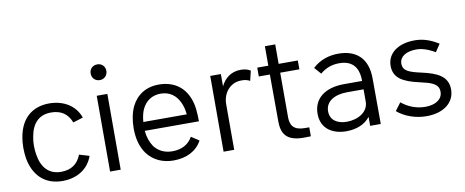

<svg xmlns="http://www.w3.org/2000/svg" viewBox="-63 -982 3059 1263"><g transform="rotate(-10 1466.5 -351.0)"><path d="M269 6C369 6 444 -44 472 -126L405 -146C382 -86 338 -55 270 -55C189 -55 142 -107 128 -195C125 -213 123 -233 123 -254C123 -276 125 -298 129 -316C144 -401 190 -451 271 -451C338 -451 382 -421 405 -361L472 -382C444 -462 370 -511 271 -512C153 -512 78 -443 58 -323C54 -303 52 -277 52 -254C52 -230 54 -206 57 -185C78 -65 152 6 269 6Z M626 -605C655 -605 678 -627 678 -658C678 -688 656 -710 626 -710C595 -710 573 -688 573 -658C573 -627 595 -605 626 -605ZM587 -1H658V-507H587Z M1014 -61C963 -61 921 -82 894 -118C874 -148 862 -184 858 -225H1220C1219 -285 1217 -333 1198 -380C1166 -463 1096 -509 1001 -509C916 -509 853 -468 818 -398C799 -358 789 -306 789 -253C789 -186 804 -127 838 -81C877 -30 937 0 1011 0C1100 0 1167 -35 1202 -100L1150 -134C1122 -85 1076 -61 1014 -61ZM1002 -448C1062 -448 1105 -417 1129 -363C1140 -340 1146 -314 1149 -284H859C861 -314 868 -346 878 -367C901 -418 946 -448 1002 -448Z M1549 -511C1486 -511 1441 -476 1416 -424V-506H1345V0H1416V-305C1416 -379 1466 -439 1536 -441C1563 -443 1586 -436 1598 -428L1614 -494C1599 -503 1581 -511 1549 -511Z M1930 -447V-506H1802V-636H1733V-506H1659V-447H1733L1734 -135C1734 -55 1762 1 1880 1C1893 1 1907 1 1928 0V-60H1896C1825 -61 1802 -94 1802 -150V-447Z M2395 0 2394 -304C2394 -438 2320 -504 2200 -504C2141 -504 2078 -487 2027 -439L2067 -394C2105 -427 2148 -441 2195 -441C2313 -441 2323 -348 2323 -303V-300H2203C2073 -300 1997 -238 1997 -138C1997 -33 2079 8 2164 8C2232 8 2290 -15 2324 -60V0ZM2323 -162C2323 -92 2252 -53 2178 -53C2117 -53 2068 -81 2068 -142C2068 -207 2127 -244 2214 -244H2323Z M2701 2C2815 2 2890 -55 2890 -144C2890 -233 2817 -264 2718 -286C2637 -304 2597 -318 2597 -367C2597 -411 2638 -442 2709 -442C2743 -442 2780 -433 2834 -402L2868 -453C2802 -494 2752 -503 2709 -503C2595 -503 2525 -446 2525 -365C2525 -283 2586 -250 2693 -226C2767 -209 2819 -196 2819 -141C2819 -90 2772 -60 2704 -60C2643 -60 2588 -83 2546 -118L2507 -66C2557 -23 2629 2 2701 2Z"/></g></svg>

Font: Arthouse Owned
Style: Regular
Weight: 400
Designer: Jeremy Tribby
Foundry: Tribby Type
Version: Version 1.000;PS 001.000;hotconv 1.0.88;makeotf.lib2.5.64775